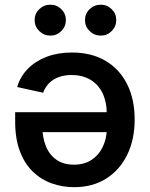

<svg xmlns="http://www.w3.org/2000/svg" viewBox="-20 -777 629 804"><path d="M281.2 -557.1Q362.8 -557.1 421.6 -522.5Q480.5 -487.8 512.2 -424.8Q543.9 -361.8 543.9 -276.4Q543.9 -192.9 512.7 -128.9Q481.4 -64.9 424.6 -29.1Q367.7 6.8 290 6.8Q241.7 6.8 197.3 -8.8Q152.8 -24.4 118.2 -57.6Q83.5 -90.8 63.5 -143.1Q43.5 -195.3 43.5 -268.1V-307.1H484.4V-223.6H102.5L157.2 -250Q157.2 -201.7 172.1 -165Q187 -128.4 216.6 -107.9Q246.1 -87.4 289.6 -87.4Q333.5 -87.4 364.3 -108.2Q395 -128.9 411.1 -163.6Q427.2 -198.2 427.2 -239.3V-296.4Q427.2 -351.1 408.9 -387.9Q390.6 -424.8 357.4 -443.8Q324.2 -462.9 279.8 -462.9Q251 -462.9 227.3 -454.6Q203.6 -446.3 186.5 -429.7Q169.4 -413.1 160.6 -388.7L51.8 -412.6Q64.9 -456.5 96.4 -488.8Q127.9 -521 175 -539.1Q222.2 -557.1 281.2 -557.1ZM401.9 -627.9Q374.5 -627.9 355.2 -647Q335.9 -666 335.9 -692.9Q335.9 -719.7 355.2 -738.5Q374.5 -757.3 401.9 -757.3Q428.7 -757.3 447.8 -738.5Q466.8 -719.7 466.8 -692.9Q466.8 -666 447.8 -647Q428.7 -627.9 401.9 -627.9ZM190.9 -627.9Q163.6 -627.9 144.3 -647Q125 -666 125 -692.9Q125 -719.7 144.3 -738.5Q163.6 -757.3 190.9 -757.3Q217.8 -757.3 236.8 -738.5Q255.9 -719.7 255.9 -692.9Q255.9 -666 236.8 -647Q217.8 -627.9 190.9 -627.9Z"/></svg>

Font: Inter Cardless
Style: Medium
Weight: 500
Designer: Rasmus Andersson
Foundry: rsms
Version: Version 4.001;git-9221beed3